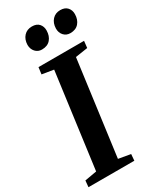

<svg xmlns="http://www.w3.org/2000/svg" viewBox="-246 -1035 910 1106"><g transform="rotate(-30 209.5 -482.5)"><path d="M-6.5 0 -2.5 -42.5 77 -56.5 161 -685.5 84 -698 90 -743H393L388 -698L306 -685.5L222 -56.5L302 -42.5L298.5 0ZM158.5 -820.5Q132.5 -820.5 115.8 -839Q99 -857.5 99 -885.5Q100 -921 120.2 -943Q140.5 -965 173.5 -965Q205 -965 220.8 -947Q236.5 -929 236 -902.5Q235.5 -866.5 215.8 -843.5Q196 -820.5 158.5 -820.5ZM347.5 -820.5Q321 -820.5 304.2 -839Q287.5 -857.5 288 -885.5Q289 -921 309.2 -943Q329.5 -965 362 -965Q393 -965 409 -947Q425 -929 424.5 -902.5Q424 -866.5 404.2 -843.5Q384.5 -820.5 347.5 -820.5Z"/></g></svg>

Font: Merriweather 36pt
Style: Bold Italic
Weight: 700
Italic angle: -7.8°
Version: Version 2.101